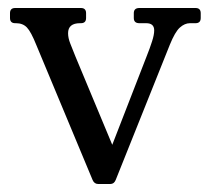

<svg xmlns="http://www.w3.org/2000/svg" viewBox="-20 -460 527 480"><path d="M468.8 -440Q481.8 -440 481.8 -427V-415Q481.8 -402 468.8 -402H454.8Q441.8 -402 429.6 -391.1Q417.5 -380.2 404.5 -348L269.2 -10Q265 0 256 0H225.5Q215.8 0 211.5 -10L71 -347Q57.5 -380.8 47.2 -391.4Q37 -402 20 -402H18Q5 -402 5 -415V-427Q5 -440 18 -440H182.2Q195.2 -440 195.2 -427V-415Q195.2 -402 182.2 -402H180.2Q150.2 -402 150.2 -377Q150.2 -365 155.6 -351.4Q161 -337.8 168.5 -319L276.5 -60L245.5 -59L346.5 -319Q354.8 -339.8 360.1 -356.4Q365.5 -373 365.5 -384Q365.5 -402 345.5 -402H328.5Q314.5 -402 314.5 -415V-427Q314.5 -440 328.5 -440Z"/></svg>

Font: Young Serif Light
Style: Regular
Weight: 300
Designer: Bastien Sozeau
Foundry: NBR — Bastien Sozeau
Version: Version 5.001